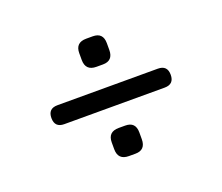

<svg xmlns="http://www.w3.org/2000/svg" viewBox="-81 -700 772 667"><g transform="rotate(-20 304.5 -366.0)"><path d="M292 -479Q252 -479 252 -519V-544Q252 -583 292 -583H316Q354 -583 354 -544V-519Q354 -479 316 -479ZM119 -330Q84 -330 84 -365Q84 -400 119 -400H490Q525 -400 525 -365Q525 -330 490 -330ZM292 -149Q252 -149 252 -189V-214Q252 -253 292 -253H316Q354 -253 354 -214V-189Q354 -149 316 -149Z"/></g></svg>

Font: Jura
Style: Bold
Weight: 700
Designer: Daniel Johnson, Alexei Vanyashin
Foundry: Daniel Johnson
Version: Version 5.103